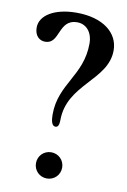

<svg xmlns="http://www.w3.org/2000/svg" viewBox="-83 -766 543 823"><g transform="rotate(10 188.5 -355.0)"><path d="M178 -219C189 -219 194 -230 194 -250C194 -408 367 -453 367 -584C367 -661 298 -716 183 -716C87 -716 25 -677 25 -624C25 -587 47 -570 71 -570C137 -570 109 -676 193 -676C231 -676 260 -646 260 -595C260 -455 157 -403 157 -269C157 -244 161 -219 178 -219ZM123 -51C123 -19 148 6 180 6C212 6 237 -19 237 -51C237 -83 212 -108 180 -108C148 -108 123 -83 123 -51Z"/></g></svg>

Font: RL Madena
Style: Regular
Weight: 400
Designer: I Kadek Wantara Putra
Foundry: Roughlines ID
Version: Version 1.000;Glyphs 3.1.2 (3151)